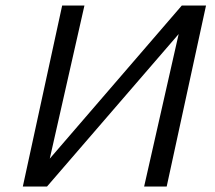

<svg xmlns="http://www.w3.org/2000/svg" viewBox="-20 -678 780 698"><path d="M100 0 109 -41 641 -658H691L682 -615L151 0ZM63 0 206 -658H287L138 0ZM504 0 653 -658H729L586 0Z"/></svg>

Font: Ysabeau Office Medium
Style: Italic
Weight: 500
Italic angle: -12°
Designer: Christian Thalmann (Catharsis Fonts)
Version: Version 2.001;gftools[0.9.30]; featfreeze: tnum,lnum,ss02